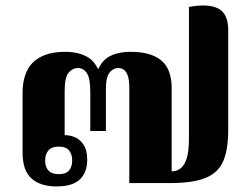

<svg xmlns="http://www.w3.org/2000/svg" viewBox="-20 -657 901 689"><path d="M182 12Q125 12 93 -16.5Q61 -45 61 -110V-323Q61 -372 78 -405Q95 -438 129.5 -454.5Q164 -471 214 -471Q261 -471 293 -453Q325 -435 341 -387H324Q339 -435 370 -453Q401 -471 449 -471Q522 -471 559 -440Q596 -409 596 -341V-42Q613 -42 627 -52Q641 -62 649.5 -87Q658 -112 658 -160V-632Q727 -645 763 -626.5Q799 -608 799 -549V-191Q799 -120 781 -78.5Q763 -37 717.5 -18.5Q672 0 589 0H444V-341Q444 -370 438.5 -385.5Q433 -401 424 -407Q415 -413 404 -413Q387 -413 373.5 -397Q360 -381 360 -337V-187H304V-326Q304 -377 291.5 -395Q279 -413 259 -413Q241 -413 226.5 -396.5Q212 -380 212 -330V-144L168 -161Q175 -166 187.5 -169Q200 -172 213 -172Q233 -172 251 -163.5Q269 -155 281 -136Q293 -117 293 -84Q293 -39 267 -13.5Q241 12 182 12ZM191 -32Q216 -32 227.5 -45Q239 -58 239 -81Q239 -104 227.5 -117.5Q216 -131 191 -131Q166 -131 154 -117.5Q142 -104 142 -81Q142 -58 154 -45Q166 -32 191 -32Z"/></svg>

Font: Noto Serif Thai ExtraBold
Style: Regular
Weight: 800
Version: Version 2.001